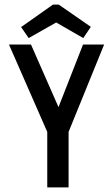

<svg xmlns="http://www.w3.org/2000/svg" viewBox="-20 -817 490 837"><path d="M186 0V-242L19 -623H115L235 -350L342 -623H434L279 -242V0ZM105 -651 72 -699 211 -797H236L376 -700L343 -651L225 -719Z"/></svg>

Font: Inconsolata SemiCondensed SemiBold
Style: Regular
Weight: 600
Width: 4
Monospace: yes
Designer: Raph Levien, Cyreal, Brenton Simpson
Foundry: Raph Levien, Cyreal, Google
Version: Version 3.001; ttfautohint (v1.8.2.53-6de2)